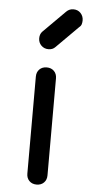

<svg xmlns="http://www.w3.org/2000/svg" viewBox="-57 -860 412 893"><g transform="rotate(5 149.0 -413.5)"><path d="M149 0Q128 0 115 -13Q102 -26 102 -47V-500Q102 -521 115 -534Q128 -547 149 -547Q170 -547 183 -534Q196 -521 196 -500V-47Q196 -26 183 -13Q170 0 149 0ZM149 -632Q129 -632 115.5 -645.5Q102 -659 102 -679Q102 -698 113 -710L216 -813Q230 -827 249 -827Q270 -827 283 -813Q296 -799 296 -779Q296 -770 293.5 -761.5Q291 -753 283 -747L181 -645Q169 -632 149 -632Z"/></g></svg>

Font: Comfortaa SemiBold
Style: Regular
Weight: 600
Designer: Johan Aakerlund
Foundry: Johan Aakerlund
Version: Version 3.104; ttfautohint (v1.8.1.43-b0c9)